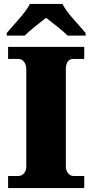

<svg xmlns="http://www.w3.org/2000/svg" viewBox="-20 -951 466 971"><path d="M14 -784V-771H105C126 -793 183 -838 213 -861C243 -838 301 -793 322 -771H413V-784C382 -822 317 -886 296 -931H131C110 -886 45 -822 14 -784ZM21 0H406V-61H351C331 -61 313 -81 313 -110V-599C313 -636 327 -653 351 -653H406V-714H21V-653H74C92 -653 113 -636 113 -600V-108C113 -78 92 -61 74 -61H21Z"/></svg>

Font: Noto Serif Gurmukhi Black
Style: Regular
Weight: 900
Designer: Vaibhav Singh and the Monotype Design Team
Foundry: Monotype Imaging Inc.
Version: Version 2.004